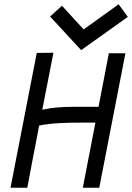

<svg xmlns="http://www.w3.org/2000/svg" viewBox="-20 -880 619 900"><path d="M360.4 -645 579.1 -800.8 536.1 -859.9 372.1 -742.2 270.5 -853 214.8 -802.7ZM230.5 -632.8 152.3 -631.8 29.3 0H107.9C125 -88.4 130.9 -124 163.6 -291.5C223.6 -303.7 293 -305.2 364.3 -305.2H427.2L368.2 0H445.3L567.9 -630.4H490.2C475.1 -551.3 467.8 -513.2 441.9 -379.4H330.6C272 -379.4 225.1 -376 178.2 -365.7Z"/></svg>

Font: Fantasque Sans Mono
Style: RegItalic
Weight: 400
Italic angle: -11°
Monospace: yes
Designer: Jany Belluz
Version: Version 1.6.3